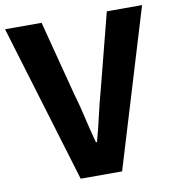

<svg xmlns="http://www.w3.org/2000/svg" viewBox="-90 -817 811 890"><g transform="rotate(-10 315.5 -371.5)"><path d="M218 0 -7 -743H165L256 -393Q274 -332 287 -274Q300 -216 317 -154H322Q339 -216 352 -274Q365 -332 382 -393L472 -743H638L413 0Z"/></g></svg>

Font: Noto Sans TC ExtraBold
Style: Regular
Weight: 800
Designer: Ryoko NISHIZUKA  (kana, bopomofo & ideographs); Paul D. Hunt (Latin, Greek & Cyrillic); Sandoll Communications , Soo-you
Foundry: Adobe
Version: Version 2.004-H2;hotconv 1.0.118;makeotfexe 2.5.65603